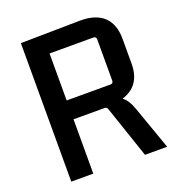

<svg xmlns="http://www.w3.org/2000/svg" viewBox="-142 -916 962 1033"><g transform="rotate(-20 339.5 -399.0)"><path d="M90 0V-793L424 -798Q517 -800 564.5 -756.5Q612 -713 612 -628V-486Q612 -359 502 -325Q532 -304 552 -246L639 0H512L412 -295Q409 -304 405.5 -307.5Q402 -311 392 -311H216V0ZM467 -688H216V-419H467Q483 -419 483 -436V-672Q483 -688 467 -688Z"/></g></svg>

Font: Kdam Thmor Pro
Style: Regular
Weight: 400
Designer: Sovichet Tep, Longdey Hak
Foundry: Anagata Design
Version: Version 1.003; ttfautohint (v1.8.4.7-5d5b)